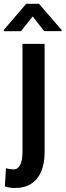

<svg xmlns="http://www.w3.org/2000/svg" viewBox="-42 -754 338 988"><path d="M73.7 -528.3H187.5V29.3Q187.5 88.9 169.4 129.9Q151.4 170.9 117.7 192.1Q84 213.4 37.1 213.4Q22.5 213.4 9.5 211.7Q-3.4 210 -17.1 205.1L-11.2 111.3Q-3.4 114.3 8.8 116Q21 117.7 28.8 117.7Q43 117.7 53 107.2Q63 96.7 68.4 76.9Q73.7 57.1 73.7 29.3ZM158.7 -734.4 275.4 -599.1V-593.8H185.5L126 -669.4L65.9 -593.3H-22.5V-600.1L92.8 -734.4Z"/></svg>

Font: Roboto Condensed Medium
Style: Regular
Weight: 500
Designer: Christian Robertson
Foundry: Google
Version: Version 3.0